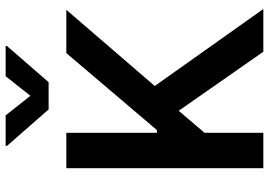

<svg xmlns="http://www.w3.org/2000/svg" viewBox="-158 -807 965 689"><g transform="rotate(-90 324.5 -462.5)"><path d="M65.4 -707H192.4V-381.8H202.1L478.5 -707H633.8L360.4 -389.6L636.7 0H483.4L271.5 -303.7L192.4 -210.9V0H65.4ZM325.2 -835.9 395.5 -924.8H503.9V-919.9L374 -770.5H276.4L145.5 -919.9V-924.8H254.9Z"/></g></svg>

Font: Pretendard Std SemiBold
Style: Regular
Weight: 600
Designer: Base glyphs from Inter by Rasmus Andersson; Hangeul glyphs from Noto Sans CJK(Source Han Sans) by Jang Soo-young and Kan
Foundry: Kil Hyung-jin
Version: Version 1.309